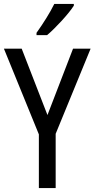

<svg xmlns="http://www.w3.org/2000/svg" viewBox="-20 -963 484 983"><path d="M358 -934V-943H258C236 -898 202 -844 167 -795V-783H221C264 -819 333 -894 358 -934ZM223 -374 91 -714H0L179 -275V0H265V-278L444 -714H354Z"/></svg>

Font: Noto Sans Lao Looped Condensed
Style: Regular
Weight: 400
Width: 3
Designer: Mark Frömberg, Ben Mitchell
Foundry: The Fontpad Ltd
Version: Version 1.002